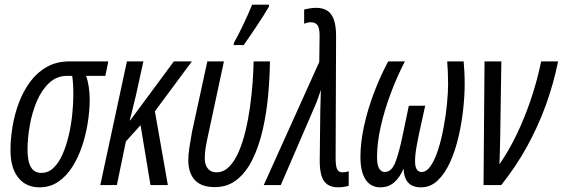

<svg xmlns="http://www.w3.org/2000/svg" viewBox="-20 -801 2436 831"><path d="M150.9 9.8Q92.3 9.8 58.8 -32.5Q25.4 -74.7 25.4 -151.4Q25.4 -199.7 34.2 -252.9Q43 -306.2 61.8 -356.2Q80.6 -406.2 110.4 -446.8Q140.1 -487.3 182.4 -511.2Q224.6 -535.2 279.8 -535.2H448.7L436 -472.7H353Q359.9 -451.7 364 -426.3Q368.2 -400.9 368.2 -370.6Q368.2 -323.7 360.1 -271.5Q352.1 -219.2 335.4 -169.2Q318.8 -119.1 293.2 -78.9Q267.6 -38.6 232.2 -14.4Q196.8 9.8 150.9 9.8ZM159.2 -52.7Q189 -52.7 211.7 -74.5Q234.4 -96.2 250.5 -132.6Q266.6 -168.9 277.1 -213.4Q287.6 -257.8 292.5 -304.2Q297.4 -350.6 297.4 -392.1Q297.4 -416.5 296.1 -437Q294.9 -457.5 292.5 -472.7H271Q225.6 -472.7 192.9 -442.1Q160.2 -411.6 139.4 -362.8Q118.7 -314 108.9 -258.3Q99.1 -202.6 99.1 -152.3Q99.1 -102.5 113.8 -77.6Q128.4 -52.7 159.2 -52.7Z M414.1 0 529.3 -535.2H600.6L568.4 -388.7Q562.5 -367.2 556.4 -339.8Q550.3 -312.5 541.5 -280.3H543.9L732.4 -535.2H810.5L650.4 -319.3L706.5 0H631.3L588.4 -259.3L524.9 -189L485.8 0Z M909.7 8.8Q851.1 8.8 823 -22Q794.9 -52.7 794.9 -108.9Q794.9 -131.8 799.8 -163.1Q804.7 -194.3 811 -230L877.4 -535.2H949.2L881.8 -221.2Q875.5 -192.9 870.8 -166Q866.2 -139.2 866.2 -117.2Q866.2 -87.4 879.6 -71.3Q893.1 -55.2 917 -55.2Q947.3 -55.2 970.9 -78.6Q994.6 -102.1 1012.2 -142.1Q1029.8 -182.1 1042 -232.2Q1054.2 -282.2 1061.8 -336.2Q1069.3 -390.1 1073.2 -441.7Q1077.1 -493.2 1077.6 -535.2H1148.4Q1147.5 -462.9 1140.4 -386.7Q1133.3 -310.5 1117.2 -240Q1101.1 -169.4 1074 -113.3Q1046.9 -57.1 1006.6 -24.2Q966.3 8.8 909.7 8.8ZM990.7 -606 993.2 -617.2Q1001.5 -631.3 1012.5 -652.8Q1023.4 -674.3 1034.7 -698.2Q1045.9 -722.2 1055.7 -744.1Q1065.4 -766.1 1071.3 -780.8H1145L1143.1 -771Q1136.2 -758.3 1122.1 -736.1Q1107.9 -713.9 1091.1 -688.5Q1074.2 -663.1 1059.1 -640.9Q1043.9 -618.7 1034.7 -606Z M1445.3 9.8Q1414.1 9.8 1396.2 -3.2Q1378.4 -16.1 1371.1 -41.5Q1363.8 -66.9 1363.8 -104L1366.2 -315.9Q1367.2 -340.8 1367.4 -364Q1367.7 -387.2 1368.7 -411.6Q1365.7 -403.3 1362.8 -394.5Q1359.9 -385.7 1356.9 -377.2Q1354 -368.7 1350.6 -360.4Q1347.2 -352.1 1343.8 -343.8L1195.3 0H1121.6L1361.8 -532.7L1363.3 -646.5Q1363.3 -678.2 1354.5 -691.4Q1345.7 -704.6 1325.7 -704.6Q1318.4 -704.6 1311.5 -703.1Q1304.7 -701.7 1296.4 -698.2V-759.3Q1305.7 -762.2 1319.8 -764.6Q1334 -767.1 1347.7 -767.1Q1380.9 -767.1 1399.7 -752.7Q1418.5 -738.3 1426.5 -711.2Q1434.6 -684.1 1434.6 -646L1432.6 -113.8Q1432.6 -92.8 1435.5 -79.8Q1438.5 -66.9 1444.8 -61Q1451.2 -55.2 1461.4 -55.2Q1469.2 -55.2 1475.6 -56.2Q1481.9 -57.1 1489.3 -60.1V2.9Q1481 5.9 1468 7.8Q1455.1 9.8 1445.3 9.8Z M1626 9.8Q1584.5 9.8 1562.3 -23.9Q1540 -57.6 1540 -121.6Q1540 -185.5 1556.2 -258.1Q1572.3 -330.6 1599.6 -402.1Q1627 -473.6 1660.2 -535.2H1732.4Q1698.7 -470.2 1671.4 -397.5Q1644 -324.7 1627.9 -253.4Q1611.8 -182.1 1611.8 -120.6Q1611.8 -87.4 1620.8 -72Q1629.9 -56.6 1645 -56.6Q1673.8 -56.6 1689.9 -95.5Q1706.1 -134.3 1723.6 -219.2L1749.5 -343.3H1820.3L1793 -219.2Q1787.6 -191.9 1783.7 -170.9Q1779.8 -149.9 1778.1 -133.5Q1776.4 -117.2 1776.4 -103Q1776.4 -79.6 1783.7 -68.1Q1791 -56.6 1804.7 -56.6Q1826.7 -56.6 1844.7 -83.7Q1862.8 -110.8 1876.7 -154.5Q1890.6 -198.2 1900.1 -249.8Q1909.7 -301.3 1914.6 -351.1Q1919.4 -400.9 1919.4 -438.5Q1919.4 -466.8 1918.2 -491.2Q1917 -515.6 1915.5 -535.2H1986.8Q1988.3 -517.6 1989.7 -492.9Q1991.2 -468.3 1991.2 -437.5Q1991.2 -386.7 1984.6 -326.7Q1978 -266.6 1964.1 -207.3Q1950.2 -147.9 1928 -98.9Q1905.8 -49.8 1874.5 -20Q1843.3 9.8 1801.8 9.8Q1774.9 9.8 1758.5 -0.7Q1742.2 -11.2 1734.6 -29.8Q1727.1 -48.3 1727.1 -71.8Q1710 -31.7 1685.3 -11Q1660.6 9.8 1626 9.8Z M2072.8 0 2077.1 -535.2H2149.9L2145 -210.9Q2144.5 -179.7 2143.6 -148.7Q2142.6 -117.7 2141.6 -89.8Q2181.2 -146.5 2215.6 -217.8Q2250 -289.1 2277.3 -369.6Q2304.7 -450.2 2322.3 -535.2H2395.5Q2375.5 -436.5 2341.8 -344.2Q2308.1 -252 2260.5 -165.8Q2212.9 -79.6 2149.4 0Z"/></svg>

Font: Open Sans Condensed
Style: Italic
Weight: 400
Width: 3
Italic angle: -12°
Designer: Monotype Design Team
Foundry: Monotype Imaging Inc.
Version: Version 3.000